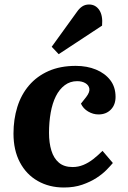

<svg xmlns="http://www.w3.org/2000/svg" viewBox="-20 -820 568 854"><path d="M317 -527Q367 -527 407 -510.5Q447 -494 470.5 -463.5Q494 -433 494 -389Q494 -354 473 -332.5Q452 -311 418 -311Q394 -311 372 -324Q350 -337 340 -359L363 -388Q380 -410 377.5 -425.5Q375 -441 360 -450Q345 -459 323 -459Q292 -459 268 -441Q244 -423 228.5 -392Q213 -361 205.5 -319Q198 -277 198 -229Q198 -185 208.5 -150.5Q219 -116 242 -96.5Q265 -77 303 -77Q328 -77 351 -86.5Q374 -96 395 -112.5Q416 -129 436 -149L482 -95Q472 -83 454 -64.5Q436 -46 409 -28.5Q382 -11 346 1.5Q310 14 264 14Q199 14 148 -15Q97 -44 68.5 -98Q40 -152 40 -226Q40 -289 57 -344Q74 -399 109 -440Q144 -481 196 -504Q248 -527 317 -527ZM322 -767Q333 -783 346 -791.5Q359 -800 376 -800Q405 -800 421.5 -775.5Q438 -751 434 -706L241 -579L210 -612Z"/></svg>

Font: Literata 18pt
Style: Bold Italic
Weight: 700
Italic angle: -2°
Designer: Latin by Veronika Burian and Jose Scaglione. Greek by Irene Vlachou. Cyrillic by Vera Evstafieva
Foundry: TypeTogether
Version: Version 3.103;gftools[0.9.29]